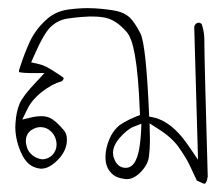

<svg xmlns="http://www.w3.org/2000/svg" viewBox="-20 -271 540 472"><path d="M43.5 75.7Q43.5 61.5 52.7 52.2Q55.2 49.8 58.6 47.9Q68.8 41.5 79.6 41.5Q94.7 41.5 106 52.7Q112.3 58.6 115.7 67.4Q119.1 76.2 119.1 84.5Q119.1 99.1 108.4 110.4Q100.1 118.7 86.9 120.6H85H82.5Q65.9 117.7 56.2 107.4Q47.9 99.6 45.4 87.9Q43.5 81.5 43.5 75.7ZM289.1 141.6Q269 141.6 260.7 119.1Q257.8 112.3 257.8 105Q257.8 87.4 273.4 68.8Q293 46.4 308.6 40.5L327.6 33.2L326.7 53.7Q324.7 87.9 319.6 106.9Q314.5 126 306.2 134.3Q298.8 141.6 289.1 141.6ZM26.4 -93.8Q37.1 -91.3 58.6 -91.3H89.4L68.4 -68.8Q36.6 -35.6 28.3 -16.4Q20 2.9 18.1 31.2Q17.6 36.1 17.6 41Q17.6 63.5 24.9 86.4Q33.7 114.7 48.3 129.4Q60.5 141.6 79.1 143.6Q80.6 143.6 82 143.6Q100.6 143.6 121.6 122.6Q144.5 99.6 144.5 72.3Q144.5 57.6 136.7 48.8Q116.2 24.4 101.1 18.1Q92.3 14.6 81.8 14.6Q71.3 14.6 61.5 16.6L34.7 22.9L46.9 -2Q57.6 -24.9 82.5 -44.7Q107.4 -64.5 132.3 -71.3Q136.2 -75.7 136.7 -78.1L135.3 -80.6Q133.8 -82 124.5 -88.1Q115.2 -94.2 106.7 -99.4Q98.1 -104.5 95.5 -106Q92.8 -107.4 90.1 -108.4Q87.4 -109.4 84.5 -110.8Q78.6 -112.8 72.3 -114.3L56.6 -117.7L63 -132.3Q87.4 -188.5 104.5 -204.8Q121.6 -221.2 144.5 -225.1Q163.6 -228 179.4 -229.2Q195.3 -230.5 201.4 -230.5Q207.5 -230.5 215.8 -230.2Q224.1 -230 236.3 -228Q264.6 -223.1 291 -192.9Q304.2 -178.2 311.5 -136.2Q320.3 -87.4 323.7 2.4L324.2 11.7L315.4 15.1Q279.8 29.8 267.6 42.5Q255.4 55.2 249 70.8Q239.3 93.8 239.3 114.7Q239.3 129.9 243.7 139.6Q247.1 147.9 254.9 155.8Q265.6 166.5 286.6 168.9Q289.1 169.4 291.5 169.4Q308.6 169.4 325.2 152.8Q343.8 133.8 346.2 113.8Q348.6 95.2 348.6 72.8Q348.6 64.9 347.7 32.2L368.2 45.4Q401.9 66.4 418.9 90.3Q436 114.3 445.6 133.8Q455.1 153.3 463.9 172.9L473.6 177.2Q479.5 180.7 482.9 180.7Q485.8 180.7 488.8 171.9Q489.7 168 490.7 163.1Q482.4 -125.5 482.4 -166V-171.9Q482.4 -193.4 475.6 -212.4L470.2 -215.3Q464.4 -215.3 461.2 -212.2Q458 -209 457.5 -204.6L466.8 121.6L441.4 84.5Q401.4 26.9 356.9 17.6L346.7 15.6Q339.4 -160.6 325.2 -189Q310.5 -217.3 297.9 -229Q285.6 -239.7 266.1 -244.1Q244.1 -248.5 213.4 -250.5Q205.1 -251 195.8 -251Q172.9 -251 147.9 -247.6Q115.2 -243.2 92.3 -221.2Q67.4 -198.2 53.7 -169.4Q39.6 -138.7 29.3 -106Q26.4 -99.1 26.4 -93.8Z"/></svg>

Font: NaikaiFont
Style: ExtraLight
Weight: 200
Version: Version 1.89